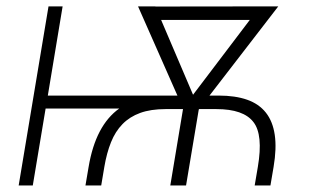

<svg xmlns="http://www.w3.org/2000/svg" viewBox="-20 -565 965 585"><path d="M127.8 -545.5H170.8L125.7 -273.8H520.6L400.6 -545.5H453.5V-545.1L772.4 -545.5H827.8L618.3 -273.8H646.3Q696.7 -273.8 732.8 -261.2Q768.8 -248.6 790 -221.9Q811.1 -195.3 817.1 -154.3Q823.2 -113.3 813.6 -56.5L804 0H756L765.6 -56.5Q782.3 -154.8 752.1 -193.2Q721.9 -232.6 639.2 -232.6H586.6L585.6 -231.2L546.9 0H498.9L537.6 -232.6H484.4Q439.3 -232.6 407.1 -220.9Q375 -209.2 353.2 -186.8Q331.3 -164.4 318.2 -131.6Q305 -98.7 297.9 -56.5L288.4 0H240.4L250 -56.5Q271.3 -183.2 343.4 -234.4H119L79.9 0H36.9ZM470.9 -504.3 568.2 -276.3 741.1 -504.3Z"/></svg>

Font: Inter P Extra Light
Style: Italic
Weight: 200
Italic angle: 9.39999°
Designer: Rasmus Andersson
Foundry: rsms
Version: Version 3.018;git-588b23468